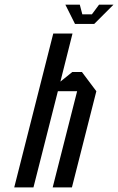

<svg xmlns="http://www.w3.org/2000/svg" viewBox="-20 -812 512 832"><path d="M125 0H41.7L210.8 -666.7H294.2L241.7 -458.3L293.3 -500H335L397.5 -416.7L291.7 0H208.3L314.2 -416.7H230.8ZM305 -708.3 263.3 -791.7H325.8L336.7 -750H378.3L409.2 -791.7H471.7L388.3 -708.3Z"/></svg>

Font: Yulong
Style: Italic
Weight: 400
Italic angle: -14.25°
Designer: GGBotNet
Foundry: f0n7.com
Version: 1.00